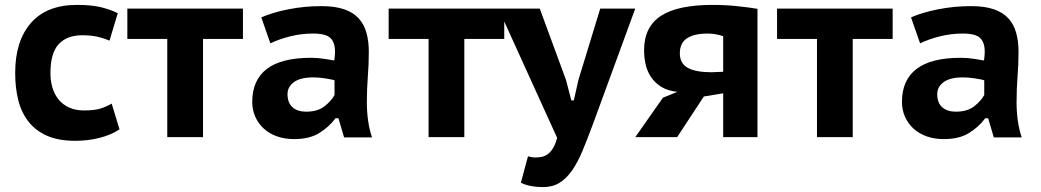

<svg xmlns="http://www.w3.org/2000/svg" viewBox="-20 -560 4252 784"><path d="M468 -32Q434 -9 386.5 3Q339 15 288 15Q220 15 173.5 -5Q127 -25 97.5 -62Q68 -99 55 -149.5Q42 -200 42 -262Q42 -393 106.5 -466.5Q171 -540 294 -540Q354 -540 392.5 -530.5Q431 -521 461 -506L427 -394Q401 -405 375.5 -410.5Q350 -416 316 -416Q253 -416 219.5 -379.5Q186 -343 186 -262Q186 -230 194 -202.5Q202 -175 219 -154Q236 -133 262 -121Q288 -109 323 -109Q365 -109 389.5 -116.5Q414 -124 436 -137Z M972 -401H809V0H663V-401H500V-525H972Z M1047 -489Q1092 -509 1157.5 -522Q1223 -535 1293 -535Q1348 -535 1385.5 -522Q1423 -509 1445 -484.5Q1467 -460 1476.5 -425.5Q1486 -391 1486 -349Q1486 -298 1482 -248Q1478 -198 1478 -142Q1478 -104 1483 -68Q1488 -32 1499 1H1385L1362 -77H1350Q1324 -42 1284 -17Q1244 8 1181 8Q1143 8 1111.5 -3Q1080 -14 1057.5 -34.5Q1035 -55 1022.5 -83Q1010 -111 1010 -144Q1010 -233 1069.5 -278.5Q1129 -324 1250 -324Q1278 -324 1306 -319.5Q1334 -315 1345 -313Q1348 -334 1348 -349Q1348 -387 1329 -405Q1310 -423 1258 -423Q1210 -423 1164.5 -411.5Q1119 -400 1084 -383ZM1230 -104Q1277 -104 1305 -126Q1333 -148 1346 -172V-232Q1341 -234 1330.5 -236Q1320 -238 1307.5 -240Q1295 -242 1282.5 -243Q1270 -244 1260 -244Q1206 -244 1180 -224.5Q1154 -205 1154 -176Q1154 -140 1174.5 -122Q1195 -104 1230 -104Z M2039 -401H1876V0H1730V-401H1567V-525H2039Z M2291 -234 2313 -150H2323L2342 -234L2431 -525H2574L2400 -50Q2378 9 2358.5 56Q2339 103 2316 136Q2293 169 2264.5 186.5Q2236 204 2197 204Q2171 204 2147.5 199.5Q2124 195 2107 186L2136 78Q2151 83 2167 83Q2181 83 2194 80Q2207 77 2218 68.5Q2229 60 2238.5 44.5Q2248 29 2255 3L2015 -525H2184Z M2933 -179 2854 -166 2745 0H2574L2687 -161L2746 -185Q2707 -189 2681 -205Q2655 -221 2639 -244.5Q2623 -268 2616.5 -296.5Q2610 -325 2610 -355Q2610 -450 2678.5 -495Q2747 -540 2890 -540Q2941 -540 2989 -535Q3037 -530 3073 -524V0H2933ZM2933 -267V-412Q2920 -417 2903 -420Q2886 -423 2870 -423Q2814 -423 2785 -403.5Q2756 -384 2756 -342Q2756 -301 2788.5 -283Q2821 -265 2886 -265Z M3625 -401H3462V0H3316V-401H3153V-525H3625Z M3700 -489Q3745 -509 3810.5 -522Q3876 -535 3946 -535Q4001 -535 4038.5 -522Q4076 -509 4098 -484.5Q4120 -460 4129.5 -425.5Q4139 -391 4139 -349Q4139 -298 4135 -248Q4131 -198 4131 -142Q4131 -104 4136 -68Q4141 -32 4152 1H4038L4015 -77H4003Q3977 -42 3937 -17Q3897 8 3834 8Q3796 8 3764.5 -3Q3733 -14 3710.5 -34.5Q3688 -55 3675.5 -83Q3663 -111 3663 -144Q3663 -233 3722.5 -278.5Q3782 -324 3903 -324Q3931 -324 3959 -319.5Q3987 -315 3998 -313Q4001 -334 4001 -349Q4001 -387 3982 -405Q3963 -423 3911 -423Q3863 -423 3817.5 -411.5Q3772 -400 3737 -383ZM3883 -104Q3930 -104 3958 -126Q3986 -148 3999 -172V-232Q3994 -234 3983.5 -236Q3973 -238 3960.5 -240Q3948 -242 3935.5 -243Q3923 -244 3913 -244Q3859 -244 3833 -224.5Q3807 -205 3807 -176Q3807 -140 3827.5 -122Q3848 -104 3883 -104Z"/></svg>

Font: PT Sans Caption
Style: Bold
Weight: 700
Designer: A.Korolkova, O.Umpeleva, V.Yefimov
Foundry: ParaType Ltd
Version: Version 2.003W OFL